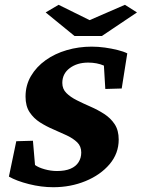

<svg xmlns="http://www.w3.org/2000/svg" viewBox="-20 -782 599 811"><path d="M205.1 8.8Q154.3 8.8 102.1 -4.4Q49.8 -17.6 17.6 -36.1L48.8 -185.5L119.1 -187.5L127.9 -85Q142.6 -74.2 168.9 -66.9Q195.3 -59.6 220.7 -59.6Q254.9 -59.6 277.8 -69.3Q300.8 -79.1 312 -97.2Q323.2 -115.2 323.2 -137.7Q323.2 -164.1 306.2 -180.7Q289.1 -197.3 262.2 -210Q235.4 -222.7 205.6 -235.4Q175.8 -248 148.9 -265.1Q122.1 -282.2 105 -308.1Q87.9 -334 87.9 -374Q87.9 -421.9 110.8 -460.9Q133.8 -500 172.9 -527.8Q211.9 -555.7 262.2 -570.3Q312.5 -585 367.2 -585Q394.5 -585 422.9 -581.1Q451.2 -577.1 476.6 -570.8Q502 -564.5 517.6 -556.6L494.1 -408.2L424.8 -406.2L418.9 -504.9Q389.6 -517.6 352.5 -517.6Q305.7 -517.6 274.4 -494.1Q243.2 -470.7 243.2 -431.6Q243.2 -406.2 260.3 -389.2Q277.3 -372.1 304.7 -358.4Q332 -344.7 362.3 -331.5Q392.6 -318.4 419.9 -300.8Q447.3 -283.2 464.4 -257.3Q481.4 -231.4 481.4 -192.4Q481.4 -133.8 442.9 -88.4Q404.3 -43 341.3 -17.1Q278.3 8.8 205.1 8.8ZM172.9 -729.5 227.5 -761.7 389.6 -681.6H323.2L507.8 -761.7L558.6 -729.5L410.2 -629.9H294.9Z"/></svg>

Font: Crimson Pro ExtraBold
Style: Italic
Weight: 800
Italic angle: -12°
Designer: Jacques Le Bailly
Foundry: Baron von Fonthausen
Version: Version 1.003